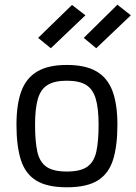

<svg xmlns="http://www.w3.org/2000/svg" viewBox="-20 -786 576 816"><path d="M264 10Q180 10 133.5 -19Q87 -48 68.5 -107Q50 -166 50 -256Q50 -342 70.5 -398Q91 -454 138 -482Q185 -510 264 -510Q344 -510 391 -482Q438 -454 458.5 -398Q479 -342 479 -256Q479 -166 460.5 -107Q442 -48 395.5 -19Q349 10 264 10ZM264 -57Q322 -57 351 -77.5Q380 -98 389.5 -142Q399 -186 399 -256Q399 -325 387 -366Q375 -407 346 -425Q317 -443 264 -443Q212 -443 182.5 -425Q153 -407 141 -366Q129 -325 129 -256Q129 -186 138.5 -142Q148 -98 177 -77.5Q206 -57 264 -57ZM389 -581 336 -625 479 -766 536 -721ZM196 -581 142 -625 286 -765 343 -721Z"/></svg>

Font: Cairo
Style: Regular
Weight: 400
Designer: Mohamed Gaber, Accademia di Belle Arti di Urbino
Foundry: Kief Type Foundry, Accademia di Belle Arti di Urbino
Version: Version 3.120